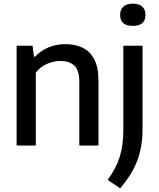

<svg xmlns="http://www.w3.org/2000/svg" viewBox="-20 -793 868 1046"><path d="M70.5 0V-544H157.5L165 -484.5H171Q237.5 -552.5 338 -552.5Q390 -552.5 430.2 -533Q470.5 -513.5 493.5 -469.8Q516.5 -426 516.5 -353V0H412V-347.5Q412 -411 384.5 -436Q357 -461 309.5 -461Q276 -461 238.8 -446.2Q201.5 -431.5 175 -397V0ZM634.5 233 566.5 187Q612.5 124 632.2 61.5Q652 -1 652 -86V-544H756.5V-91Q756.5 5 728.5 80.5Q700.5 156 634.5 233ZM703.5 -652Q634.5 -652 634.5 -712Q634.5 -740.5 652 -756.8Q669.5 -773 703.5 -773Q737.5 -773 755 -756.8Q772.5 -740.5 772.5 -712Q772.5 -652 703.5 -652Z"/></svg>

Font: Encode Sans Md
Style: Regular
Weight: 500
Designer: Multiple Designers
Foundry: Impallari Type
Version: Version 3.002; ttfautohint (v1.8.3) -l 8 -r 50 -G 200 -x 14 